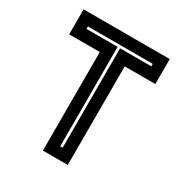

<svg xmlns="http://www.w3.org/2000/svg" viewBox="-165 -821 892 942"><g transform="rotate(30 281.5 -350.0)"><path d="M211 0V-558.5H37.5V-700H525.5V-558.5H352V0ZM274 -61H288V-624H465V-638H98V-624H274Z"/></g></svg>

Font: Tourney Thin
Style: Bold
Weight: 700
Version: Version 1.015